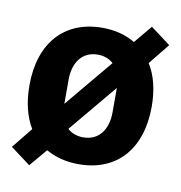

<svg xmlns="http://www.w3.org/2000/svg" viewBox="-73 -643 718 761"><g transform="rotate(10 286.0 -262.5)"><path d="M14 -10 94 50 154 -21C190 0 235 12 286 12C440 12 532 -93 532 -262C532 -329 518 -387 490 -431L558 -515L478 -575L418 -503C381 -525 337 -537 286 -537C132 -537 40 -432 40 -263C40 -195 54 -138 81 -93ZM189 -214V-311C189 -382 225 -429 286 -429C311 -429 333 -421 349 -406ZM286 -96C260 -96 238 -104 222 -119L383 -312V-214C383 -143 347 -96 286 -96Z"/></g></svg>

Font: Braiins Sans
Style: Bold
Weight: 700
Designer: Mike Abbink, Paul van der Laan, Pieter van Rosmalen, Jiri Chlebus, Lubos Buracinsky
Foundry: Bold Monday, Sudetype
Version: Version 1.000;hotconv 1.0.109;makeotfexe 2.5.65596